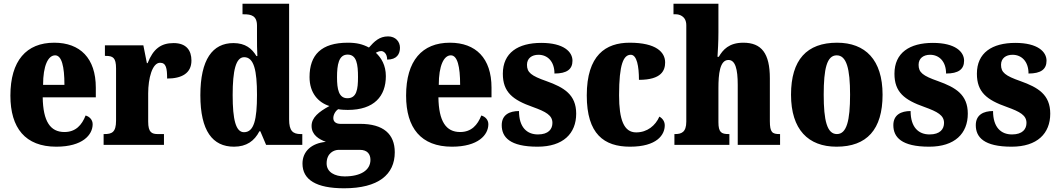

<svg xmlns="http://www.w3.org/2000/svg" viewBox="-20 -780 5697 1034"><path d="M283 10C425 10 479 -54 479 -111C479 -135 462 -152 441 -158C421 -107 388 -69 327 -69C251 -69 212 -126 210 -256H496V-308C496 -467 411 -550 272 -550C122 -550 36 -453 36 -265C36 -91 116 10 283 10ZM327 -323H212C212 -426 239 -482 277 -482C312 -482 327 -423 327 -323Z M538 0H863V-58H831C798 -58 778 -66 778 -125V-277C778 -358 800 -442 842 -442C875 -442 880 -412 880 -357C958 -357 1011 -385 1011 -454C1011 -508 984 -548 915 -548C846 -548 805 -516 775 -440H771L752 -536H545V-479H549C588 -479 605 -470 605 -411V-130C605 -67 582 -58 542 -58H538Z M1240 10C1308 10 1350 -21 1377 -73H1382L1413 0H1608V-58H1600C1557 -58 1537 -75 1537 -137V-760H1286V-703H1294C1332 -703 1364 -696 1364 -642V-590C1364 -551 1364 -508 1366 -478H1361C1337 -518 1302 -548 1237 -548C1125 -548 1059 -460 1059 -267C1059 -75 1125 10 1240 10ZM1294 -68C1250 -68 1233 -135 1233 -268C1233 -400 1250 -472 1295 -472C1348 -472 1364 -400 1364 -269C1364 -136 1348 -68 1294 -68Z M1833 234C2018 234 2106 160 2106 40C2106 -58 2045 -113 1919 -113H1813C1793 -113 1775 -122 1775 -144C1775 -165 1790 -186 1802 -192C1813 -189 1841 -188 1853 -188C1995 -188 2058 -262 2058 -370C2058 -429 2033 -469 2004 -496C2011 -499 2020 -505 2033 -505C2045 -505 2065 -493 2065 -459C2117 -459 2134 -489 2134 -523C2134 -555 2111 -584 2070 -584C2023 -584 1996 -557 1967 -524C1933 -542 1901 -550 1853 -550C1710 -550 1647 -484 1647 -365C1647 -279 1694 -228 1754 -209C1697 -178 1658 -147 1658 -102C1658 -53 1698 -30 1735 -16C1658 -9 1609 35 1609 101C1609 188 1683 234 1833 234ZM1851 -251C1804 -251 1795 -300 1795 -364C1795 -431 1804 -486 1852 -486C1901 -486 1908 -433 1908 -365C1908 -299 1901 -251 1851 -251ZM1836 170C1784 170 1739 148 1739 100C1739 44 1779 27 1804 27H1918C1958 27 1975 50 1975 81C1975 137 1922 170 1836 170Z M2414 10C2556 10 2610 -54 2610 -111C2610 -135 2593 -152 2572 -158C2552 -107 2519 -69 2458 -69C2382 -69 2343 -126 2341 -256H2627V-308C2627 -467 2542 -550 2403 -550C2253 -550 2167 -453 2167 -265C2167 -91 2247 10 2414 10ZM2458 -323H2343C2343 -426 2370 -482 2408 -482C2443 -482 2458 -423 2458 -323Z M2875 10C3013 10 3083 -61 3083 -168C3083 -270 3018 -309 2923 -343C2840 -372 2818 -390 2818 -431C2818 -466 2844 -485 2880 -485C2928 -485 2966 -450 2966 -384C3033 -384 3063 -407 3063 -453C3063 -501 3016 -549 2895 -549C2770 -549 2688 -496 2688 -383C2688 -284 2741 -242 2849 -204C2921 -178 2955 -159 2955 -118C2955 -85 2934 -56 2877 -56C2818 -56 2775 -94 2775 -182C2724 -182 2682 -162 2682 -106C2682 -41 2726 10 2875 10Z M3373 10C3518 10 3560 -54 3560 -105C3560 -125 3549 -142 3531 -152C3510 -104 3466 -67 3406 -67C3340 -67 3314 -135 3314 -267C3314 -435 3338 -485 3377 -485C3410 -485 3421 -422 3421 -350C3544 -350 3562 -402 3562 -444C3562 -498 3515 -550 3371 -550C3242 -550 3140 -483 3140 -266C3140 -58 3233 10 3373 10Z M3612 0H3908V-58H3904C3865 -58 3849 -67 3849 -122V-305C3849 -380 3856 -457 3903 -457C3940 -457 3953 -408 3953 -323V0H4181V-58H4178C4139 -58 4126 -67 4126 -128V-358C4126 -493 4081 -550 3983 -550C3906 -550 3873 -512 3851 -474H3844C3846 -504 3849 -555 3849 -606V-760H3607V-703H3621C3634 -703 3676 -696 3676 -644V-125C3676 -67 3649 -58 3615 -58H3612Z M4485 10C4648 10 4733 -82 4733 -270C4733 -458 4640 -550 4488 -550C4325 -550 4240 -458 4240 -270C4240 -82 4333 10 4485 10ZM4487 -58C4434 -58 4416 -131 4416 -270C4416 -410 4433 -482 4486 -482C4539 -482 4558 -410 4558 -270C4558 -131 4540 -58 4487 -58Z M4984 10C5122 10 5192 -61 5192 -168C5192 -270 5127 -309 5032 -343C4949 -372 4927 -390 4927 -431C4927 -466 4953 -485 4989 -485C5037 -485 5075 -450 5075 -384C5142 -384 5172 -407 5172 -453C5172 -501 5125 -549 5004 -549C4879 -549 4797 -496 4797 -383C4797 -284 4850 -242 4958 -204C5030 -178 5064 -159 5064 -118C5064 -85 5043 -56 4986 -56C4927 -56 4884 -94 4884 -182C4833 -182 4791 -162 4791 -106C4791 -41 4835 10 4984 10Z M5428 10C5566 10 5636 -61 5636 -168C5636 -270 5571 -309 5476 -343C5393 -372 5371 -390 5371 -431C5371 -466 5397 -485 5433 -485C5481 -485 5519 -450 5519 -384C5586 -384 5616 -407 5616 -453C5616 -501 5569 -549 5448 -549C5323 -549 5241 -496 5241 -383C5241 -284 5294 -242 5402 -204C5474 -178 5508 -159 5508 -118C5508 -85 5487 -56 5430 -56C5371 -56 5328 -94 5328 -182C5277 -182 5235 -162 5235 -106C5235 -41 5279 10 5428 10Z"/></svg>

Font: Noto Serif Myanmar Condensed Black
Style: Regular
Weight: 900
Width: 3
Designer: Ben Mitchell and the Monotype Design Team
Foundry: Monotype Imaging Inc.
Version: Version 2.106